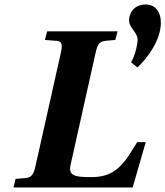

<svg xmlns="http://www.w3.org/2000/svg" viewBox="-20 -831 733 851"><path d="M40 0H568L626 -201H588L558 -153C506 -70 458 -46 384 -46C310 -46 282 -52 293 -101L403 -594C411 -630 418 -647 447 -650L491 -654L501 -692H189L179 -654L230 -650C258 -648 257 -630 249 -594L138 -98C130 -62 123 -45 94 -42L49 -38ZM552 -742C552 -706 590 -689 590 -654C590 -641 582 -590 561 -555L589 -532C631 -571 693 -651 693 -731C693 -776 671 -811 626 -811C567 -811 552 -764 552 -742Z"/></svg>

Font: Heuristica
Style: Bold Italic
Weight: 700
Italic angle: -13°
Version: Version 1.0.1